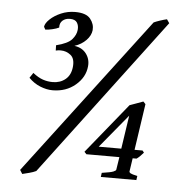

<svg xmlns="http://www.w3.org/2000/svg" viewBox="-45 -598 603 654"><g transform="rotate(5 256.0 -271.0)"><path d="M508.8 -542 101.6 -1Q91.3 3.9 78.9 7.1Q66.4 10.3 54.7 13.2L46.4 0L455.6 -540Q463.9 -543.9 477.3 -548.3Q490.7 -552.7 500 -554.7ZM246.1 -371.6Q242.7 -334 210.7 -306.9Q178.7 -279.8 132.3 -279.8Q112.3 -279.8 90.3 -288.6Q68.4 -297.4 50.8 -315.4L62.5 -333Q81.1 -318.4 97.2 -313Q113.3 -307.6 130.4 -307.6Q156.2 -307.6 174.1 -322.3Q191.9 -336.9 194.8 -364.7Q197.8 -393.6 182.9 -405.5Q168 -417.5 148.9 -417.5Q142.6 -417.5 140.9 -417.2Q139.2 -417 131.8 -415.5L131.3 -433.6Q170.9 -443.4 184.8 -459.2Q198.7 -475.1 200.2 -492.2Q201.7 -506.8 195.1 -517.1Q188.5 -527.3 170.9 -527.3Q155.3 -527.3 145.5 -518.6Q135.7 -509.8 136.7 -494.6Q127.9 -490.2 114.5 -487.1Q101.1 -483.9 90.3 -483.4L85 -492.7Q86.4 -504.9 101.1 -518.8Q115.7 -532.7 138.4 -542.5Q161.1 -552.2 186.5 -552.2Q224.1 -552.2 238.5 -534.4Q252.9 -516.6 251 -495.6Q249 -477.1 233.4 -460.9Q217.8 -444.8 193.8 -437Q220.2 -433.6 234.4 -414.8Q248.5 -396 246.1 -371.6ZM461.4 -95.2Q448.7 -80.1 438 -72.8H424.8L418 -27.3Q417.5 -23.9 422.4 -21Q427.2 -18.1 445.8 -14.2L443.8 0H322.3L324.2 -14.2Q354.5 -18.6 363.3 -22.2Q372.1 -25.9 372.6 -29.3L379.4 -72.8H266.6L259.3 -80.6L398.4 -252Q408.7 -255.9 422.1 -260.5Q435.5 -265.1 444.3 -268.6L452.1 -260.3L428.7 -102.1H456.1ZM383.3 -102.1 400.4 -216.3 306.2 -102.1Z"/></g></svg>

Font: Dai Banna SIL
Style: Italic
Weight: 400
Italic angle: -11°
Designer: Victor Gaultney
Foundry: SIL International
Version: Version 4.000